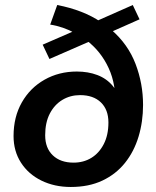

<svg xmlns="http://www.w3.org/2000/svg" viewBox="-20 -735 620 765"><path d="M262 10Q197 10 145 -15.5Q93 -41 63.5 -87Q34 -133 34 -193Q34 -269 67 -327Q100 -385 157.5 -417.5Q215 -450 286 -450Q331 -450 368 -436Q405 -422 429.5 -392.5Q454 -363 460 -314L438 -313Q444 -396 413 -463.5Q382 -531 324 -575L342 -572L177 -500L150 -557L279 -613L277 -604Q255 -616 230.5 -624.5Q206 -633 180 -637L208 -715Q260 -705 303.5 -688Q347 -671 381 -648L362 -650L509 -715L536 -658L421 -607L423 -617Q490 -559 520 -480.5Q550 -402 550 -317Q550 -250 532 -190.5Q514 -131 478 -86Q442 -41 388 -15.5Q334 10 262 10ZM273 -87Q313 -87 344 -106Q375 -125 393.5 -161Q412 -197 412 -247Q412 -298 382 -327Q352 -356 299 -356Q260 -356 228.5 -337Q197 -318 178.5 -282.5Q160 -247 160 -196Q160 -145 190.5 -116Q221 -87 273 -87Z"/></svg>

Font: Nunito Sans 12pt ExtraLight
Style: Italic
Weight: 200
Italic angle: -9°
Designer: Vernon Adams
Foundry: Vernon Adams
Version: Version 3.101;gftools[0.9.27]